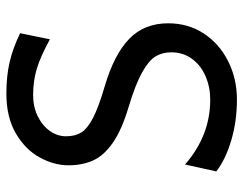

<svg xmlns="http://www.w3.org/2000/svg" viewBox="-102 -664 777 614"><g transform="rotate(-90 287.0 -356.5)"><path d="M290.5 -639.6Q252.9 -639.6 222.7 -624.8Q192.4 -609.9 175.5 -585.7Q158.7 -561.5 158.7 -534.7Q158.7 -505.4 170.7 -485.8Q182.6 -466.3 217 -448.2Q251.5 -430.2 319.8 -410.2Q420.4 -380.4 470.2 -332.3Q520 -284.2 520 -207.5Q520 -143.6 487.1 -93.5Q454.1 -43.5 398.2 -15.6Q342.3 12.2 275.9 12.2Q207 12.2 146 -5.9Q85 -23.9 46.4 -53.7L68.4 -153.8Q160.6 -73.2 275.9 -73.2Q315.9 -73.2 350.6 -88.1Q385.3 -103 406.2 -131.3Q427.2 -159.7 427.2 -197.8Q427.2 -226.1 414.3 -247.8Q401.4 -269.5 363 -291Q324.7 -312.5 251.5 -334.5Q178.2 -356.4 137.5 -385Q96.7 -413.6 81.3 -448Q65.9 -482.4 65.9 -527.3Q65.9 -572.3 90.8 -618.2Q115.7 -664.1 167.5 -694.6Q219.2 -725.1 295.4 -725.1Q351.1 -725.1 395.5 -714.8Q439.9 -704.6 488.3 -681.2L468.8 -585.9Q415.5 -615.2 376 -627.4Q336.4 -639.6 290.5 -639.6Z"/></g></svg>

Font: Lesson One
Style: Regular
Weight: 400
Designer: But Ko, Victor Gaultney, Annie Olsen, Julie Remington, Don Collingsworth, Eric Hays, Becca Hirsbrunner
Version: Version 1.100